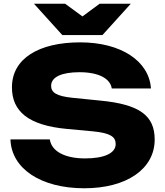

<svg xmlns="http://www.w3.org/2000/svg" viewBox="-20 -993 883 1029"><path d="M36 -246C41 -89 199 16 432 16C658 16 809 -87 809 -245C809 -373 729 -434 516 -454L367 -469C281 -478 254 -498 254 -533C254 -581 312 -606 406 -606C509 -606 571 -572 579 -519H789C779 -667 627 -766 410 -766C189 -766 44 -680 44 -525C44 -397 131 -321 339 -302L479 -289C573 -280 600 -259 600 -221C600 -171 537 -144 436 -144C326 -144 256 -183 247 -246ZM681 -973H514L422 -905L329 -973H162L314 -805H529Z"/></svg>

Font: Bounded
Style: Bold
Weight: 700
Designer: Vlad Churkin
Version: Version 3.0